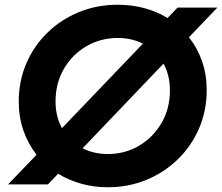

<svg xmlns="http://www.w3.org/2000/svg" viewBox="-20 -777 936 809"><path d="M14 0 134 -125Q98 -171 78.5 -227.5Q59 -284 59 -349Q59 -436 91 -510Q123 -584 180 -639.5Q237 -695 312.5 -726Q388 -757 476 -757Q536 -757 589 -742.5Q642 -728 686 -701L728 -745H896L776 -620Q812 -575 831.5 -518.5Q851 -462 851 -398Q851 -311 819 -236.5Q787 -162 729.5 -106Q672 -50 596.5 -19Q521 12 434 12Q375 12 322 -3Q269 -18 225 -45L182 0ZM214 -349Q214 -287 241 -237L582 -593Q535 -617 476 -617Q404 -617 344.5 -582.5Q285 -548 249.5 -487.5Q214 -427 214 -349ZM434 -128Q507 -128 566 -163Q625 -198 660.5 -258.5Q696 -319 696 -397Q696 -459 669 -509L328 -152Q376 -128 434 -128Z"/></svg>

Font: Plus Jakarta Sans ExtraBold
Style: Italic
Weight: 800
Italic angle: -8°
Designer: Gumpita Rahayu
Foundry: Tokotype
Version: Version 2.071; ttfautohint (v1.8.4.7-5d5b);gftools[0.9.29]